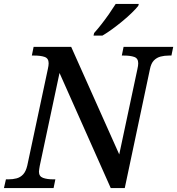

<svg xmlns="http://www.w3.org/2000/svg" viewBox="-41 -951 896 971"><path d="M-21 0 -11 -44H2Q24 -44 43 -49Q62 -54 76 -69Q90 -84 97 -114L201 -602Q203 -609 204 -618Q205 -627 205 -631Q205 -656 185 -663Q165 -670 133 -670H120L129 -714H319L562 -170L654 -602Q656 -609 657 -618Q658 -627 658 -631Q658 -656 638 -663Q618 -670 586 -670H575L584 -714H835L826 -670H813Q791 -670 771.5 -665Q752 -660 737.5 -645.5Q723 -631 717 -600L590 0H519L260 -582L160 -112Q159 -105 157.5 -96.5Q156 -88 156 -83Q156 -59 176.5 -51.5Q197 -44 228 -44H239L230 0ZM435 -784Q453 -804 472.5 -829Q492 -854 510.5 -880.5Q529 -907 544 -931H661L658 -921Q646 -906 625.5 -886Q605 -866 579 -844.5Q553 -823 527 -804Q501 -785 477 -771H432Z"/></svg>

Font: ET Text
Style: Italic
Weight: 470
Italic angle: -12°
Designer: Monotype Design Team
Foundry: Monotype Imaging Inc.
Version: Version 2.009